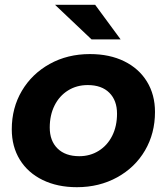

<svg xmlns="http://www.w3.org/2000/svg" viewBox="-20 -771 694 799"><path d="M29 -233Q29 -322 71 -393Q113 -464 187 -505Q261 -546 354 -546Q436 -546 497 -516Q558 -486 591.5 -431.5Q625 -377 625 -305Q625 -216 583.5 -145Q542 -74 467.5 -33Q393 8 300 8Q219 8 157.5 -22Q96 -52 62.5 -106.5Q29 -161 29 -233ZM467 -298Q467 -353 435 -385Q403 -417 345 -417Q299 -417 263 -394.5Q227 -372 207 -332Q187 -292 187 -240Q187 -185 219.5 -153Q252 -121 310 -121Q355 -121 391 -143.5Q427 -166 447 -206Q467 -246 467 -298ZM209 -751H376L482 -607H361Z"/></svg>

Font: Idrija
Style: Bold Italic
Weight: 700
Italic angle: -11.3°
Designer: Julieta Ulanovsky
Foundry: Julieta Ulanovsky
Version: Version 7.200